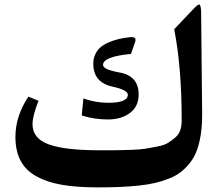

<svg xmlns="http://www.w3.org/2000/svg" viewBox="-20 -791 965 839"><path d="M546.9 -628.4Q550.3 -628.9 555.2 -628.9Q572.3 -628.9 572.3 -616.7Q572.3 -613.3 570.8 -608.4L552.7 -556.6L552.2 -555.2H550.3Q430.2 -543.5 430.2 -507.3Q430.2 -486.8 503.4 -474.1Q543.9 -466.8 564.9 -442.9Q585.9 -418.9 585.9 -378.4Q585.9 -325.7 547.9 -297.4Q509.8 -269 452.6 -269Q390.6 -269 338.9 -286.1L337.4 -287.1V-288.6L344.2 -357.4L344.7 -360.8L347.7 -359.9Q397.5 -341.8 453.6 -341.8Q538.6 -341.8 538.6 -377.4Q538.6 -387.2 522.5 -396Q506.3 -404.8 473.1 -412.1Q387.7 -430.2 387.7 -512.2Q387.7 -535.2 396.5 -554Q405.3 -572.8 419.9 -585Q434.6 -597.2 455.8 -606.2Q477.1 -615.2 498.8 -620.4Q520.5 -625.5 546.9 -628.4ZM741.2 -663.1 820.3 -746.6Q830.1 -757.3 835.2 -762Q840.3 -766.6 845.7 -769.8Q851.1 -772.9 853.3 -769.5Q855.5 -766.1 857.2 -758.1Q858.9 -750 858.9 -734.4L863.3 -295.4V-287.6Q863.3 -241.2 857.4 -203.4Q851.6 -165.5 840.8 -135.5Q830.1 -105.5 812 -82Q793.9 -58.6 772.7 -41.3Q751.5 -23.9 721.2 -11.7Q690.9 0.5 659.4 8.1Q627.9 15.6 585.7 20Q543.5 24.4 501.7 26.1Q460 27.8 405.8 27.8Q315.4 27.8 250.7 16.6Q186 5.4 139.4 -20.3Q92.8 -45.9 70.1 -88.6Q47.4 -131.3 47.4 -193.4Q47.4 -283.2 104 -368.7L148.4 -350.6Q122.1 -284.7 122.1 -248.5Q122.1 -186 192.6 -160.2Q263.2 -134.3 415 -134.3Q463.4 -134.3 488.8 -134.5Q514.2 -134.8 554.7 -136.2Q595.2 -137.7 617.2 -141.4Q639.2 -145 668.7 -150.9Q698.2 -156.7 713.9 -166.5Q729.5 -176.3 745.4 -189.7Q761.2 -203.1 767.6 -221.9Q773.9 -240.7 773.9 -264.6Q773.9 -498 741.2 -663.1Z"/></svg>

Font: Parastoo FD
Style: Bold-FD
Weight: 700
Foundry: Saber Rastikerdar (saber.rastikerdar@gmail.com)
Version: Version 2.0.1